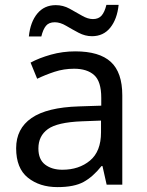

<svg xmlns="http://www.w3.org/2000/svg" viewBox="-20 -755 601 785"><path d="M288 -545Q386 -545 433 -502Q480 -459 480 -365V0H416L399 -76H395Q360 -32 321.5 -11Q283 10 215 10Q142 10 94 -28.5Q46 -67 46 -149Q46 -229 109 -272.5Q172 -316 303 -320L394 -323V-355Q394 -422 365 -448Q336 -474 283 -474Q241 -474 203 -461.5Q165 -449 132 -433L105 -499Q140 -518 188 -531.5Q236 -545 288 -545ZM314 -259Q214 -255 175.5 -227Q137 -199 137 -148Q137 -103 164.5 -82Q192 -61 235 -61Q303 -61 348 -98.5Q393 -136 393 -214V-262ZM98 -606Q104 -665 132.5 -699.5Q161 -734 208 -734Q238 -734 264.5 -719.5Q291 -705 315 -691Q339 -677 360 -677Q383 -677 395.5 -691.5Q408 -706 415 -735H465Q459 -677 431 -642Q403 -607 356 -607Q328 -607 301.5 -621Q275 -635 250.5 -649.5Q226 -664 204 -664Q180 -664 168 -649.5Q156 -635 149 -606Z"/></svg>

Font: Noto Sans Multani
Style: Regular
Weight: 400
Designer: Monotype Design Team
Foundry: Monotype Imaging Inc.
Version: Version 2.002; ttfautohint (v1.8.4.7-5d5b)